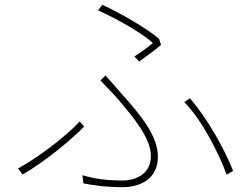

<svg xmlns="http://www.w3.org/2000/svg" viewBox="-20 -768 1040 799"><path d="M539 -533 559 -512C593 -536 629 -563 650 -581L642 -606C591 -651 477 -715 406 -748L388 -725C466 -690 572 -630 616 -589C600 -575 568 -551 539 -533ZM323 -39 327 -5C368 3 420 11 492 11C533 11 637 -4 637 -116C637 -204 564 -291 484 -380C463 -404 438 -433 419 -454L398 -433C420 -410 447 -383 466 -361C533 -283 608 -194 608 -119C608 -36 533 -17 492 -17C415 -17 370 -25 323 -39ZM923 -41 950 -57C918 -140 845 -274 770 -359L747 -343C818 -272 891 -131 923 -41ZM330 -241 312 -263C258 -203 134 -109 55 -67L74 -42C162 -92 270 -180 330 -241Z"/></svg>

Font: Source Han Sans JP VF
Style: Regular
Weight: 250
Designer: Ryoko NISHIZUKA 西塚涼子 (kana, bopomofo & ideographs); Paul D. Hunt (Latin, Greek & Cyrillic); Sandoll Communications 산돌커뮤니
Foundry: Adobe
Version: Version 2.004;hotconv 1.0.118;makeotfexe 2.5.65603